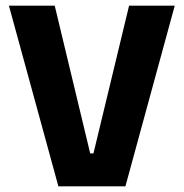

<svg xmlns="http://www.w3.org/2000/svg" viewBox="-20 -659 650 679"><path d="M186.5 0 11.5 -639H173.5L299 -116.5H310.5L436.5 -639H598L423.5 0Z"/></svg>

Font: Anek Gurmukhi
Style: Bold
Weight: 700
Designer: Sarang Kulkarni (Gurmukhi), Yesha Goshar (Latin)
Foundry: Ek Type
Version: Version 1.003